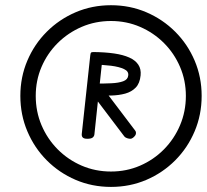

<svg xmlns="http://www.w3.org/2000/svg" viewBox="-20 -1170 793 736"><path d="M314.5 -638Q302 -638 297.2 -643Q292.5 -648 293.5 -657L326 -957.5Q327 -966.5 329 -968.5Q331 -970.5 339.5 -970.5Q350.5 -970.5 362.2 -966.2Q374 -962 373.5 -954L342 -656Q341.5 -648 335.5 -643Q329.5 -638 314.5 -638ZM479.5 -638Q474.5 -638 467.5 -640.2Q460.5 -642.5 457 -646.5L330.5 -813.5L392.5 -809L498.5 -669Q502 -664.5 501.2 -659Q500.5 -653.5 498.5 -651Q495.5 -646.5 490.2 -642.2Q485 -638 479.5 -638ZM344 -803.5 345.5 -849.5Q378.5 -849.5 406.5 -850.8Q434.5 -852 452.2 -858.5Q470 -865 471.5 -880.5Q474 -896.5 455.5 -905.2Q437 -914 405.5 -918Q374 -922 338 -922L339.5 -970.5Q383.5 -970 417.8 -965Q452 -960 475.5 -949.5Q499 -939 510.2 -922Q521.5 -905 519 -881Q516 -850.5 500.2 -834.2Q484.5 -818 460 -811.2Q435.5 -804.5 405.5 -803.8Q375.5 -803 344 -803.5ZM405.5 -453.5Q333 -453.5 270 -480.5Q207 -507.5 159.2 -555.5Q111.5 -603.5 84.8 -666.8Q58 -730 58 -802.5Q58 -874.5 84.8 -937.5Q111.5 -1000.5 159.2 -1048.2Q207 -1096 270 -1123Q333 -1150 405.5 -1150Q478 -1150 541 -1123Q604 -1096 651.8 -1048.2Q699.5 -1000.5 726.2 -937.5Q753 -874.5 753 -802.5Q753 -730 726.2 -666.8Q699.5 -603.5 651.8 -555.5Q604 -507.5 541 -480.5Q478 -453.5 405.5 -453.5ZM405.5 -512.5Q465 -512.5 517 -535Q569 -557.5 608.5 -597.5Q648 -637.5 670.2 -690Q692.5 -742.5 692.5 -802.5Q692.5 -861.5 670.2 -913.5Q648 -965.5 608.5 -1005Q569 -1044.5 517 -1067Q465 -1089.5 405.5 -1089.5Q345.5 -1089.5 293.2 -1067Q241 -1044.5 201.2 -1005Q161.5 -965.5 139.2 -913.5Q117 -861.5 117 -802.5Q117 -742.5 139.2 -690Q161.5 -637.5 201.2 -597.5Q241 -557.5 293.2 -535Q345.5 -512.5 405.5 -512.5Z"/></svg>

Font: Edu SA Hand
Style: Regular
Weight: 400
Designer: Tina and Corey Anderson, Eben Sorkin, Mirko Velimirovic
Foundry: Google for Education
Version: Version 2.000